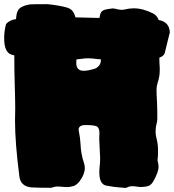

<svg xmlns="http://www.w3.org/2000/svg" viewBox="-20 -874 837 923"><path d="M746.1 -589.4C746.1 -582 746.1 -575.2 746.6 -568.4C747.6 -558.1 748 -547.9 748 -537.6C748 -515.6 744.6 -495.1 737.8 -476.6C734.4 -465.3 732.4 -453.6 732.4 -441.4C732.4 -427.2 733.4 -407.2 734.9 -380.9C735.8 -359.9 736.3 -333.5 736.3 -301.8C735.8 -294.4 734.9 -286.6 732.9 -279.3C729.5 -268.1 728 -254.9 728 -240.7C728 -231.4 729 -222.7 731.4 -213.4C736.8 -192.9 739.7 -172.4 739.7 -151.4C739.7 -132.3 739.3 -119.6 738.3 -112.8C737.8 -110.4 737.3 -107.9 737.3 -105.5C737.3 -103.5 737.3 -101.6 737.8 -100.1C740.7 -90.8 742.2 -81.5 742.2 -72.3C742.2 -54.2 733.4 -30.8 716.3 -1C709 11.2 700.2 18.6 689.9 21C679.7 23.4 669.4 24.9 660.2 24.9C651.9 24.9 644 24.4 636.2 22.9C628.4 21.5 620.6 21 613.3 21C605.5 21.5 597.7 23.4 590.3 27.3C587.9 28.8 585 29.3 581.5 29.3C576.7 29.3 571.8 28.8 566.9 27.8C539.6 26.4 514.6 22.9 492.7 18.6C469.7 15.1 458 -5.4 457.5 -43C457.5 -54.7 458 -66.4 459.5 -78.6C460.9 -90.8 461.4 -102.5 461.4 -114.3C460.9 -125.5 459.5 -156.7 457 -207C457 -207 458 -234.4 458 -234.4C458 -247.6 455.1 -257.3 449.2 -263.7C442.9 -270 423.3 -272.9 390.6 -272.9C368.7 -272.9 357.9 -265.1 357.9 -250C363.3 -223.1 366.2 -200.2 367.2 -180.7C368.2 -150.4 373.5 -120.6 383.3 -91.8C386.2 -83.5 387.7 -74.7 387.7 -66.4C387.7 -46.4 379.4 -24.9 362.8 -2.9C352.5 10.3 341.8 18.6 331.1 21C320.3 23.9 311 25.4 303.2 25.4C295.9 25.4 283.7 24.4 266.1 22.9C266.1 22.9 257.3 22.5 257.3 22.5C250 22.5 243.2 23.4 235.8 25.9C231.4 27.8 227.1 28.8 222.7 28.8C222.7 28.8 171.4 28.3 171.4 28.3C158.2 28.3 144.5 27.8 131.3 26.9C96.7 23.9 77.1 6.3 73.2 -25.9C59.1 -134.3 52.2 -223.6 52.2 -294.4C52.2 -294.4 53.2 -356.9 53.2 -356.9C52.7 -394.5 52.2 -432.1 50.8 -469.7C49.3 -516.1 48.8 -562 48.8 -607.9C44.4 -608.9 39.6 -609.9 35.2 -611.3C11.7 -618.7 0 -645 0 -690.4C0 -713.4 2.9 -735.8 9.3 -758.8C20.5 -771.5 36.6 -779.3 57.1 -782.2C57.6 -785.6 57.6 -789.6 58.1 -793.5C60.1 -814.5 66.4 -828.6 77.6 -836.4C88.4 -844.2 104.5 -849.6 126 -853C130.4 -853.5 157.7 -854 207.5 -854C243.2 -850.6 273.9 -845.2 299.8 -838.4C316.9 -834 328.6 -824.7 335.4 -810.5C338.9 -803.2 341.3 -796.9 342.8 -790.5C342.8 -790.5 345.2 -790.5 345.2 -790.5C356.4 -790.5 394 -789.6 458 -787.6C458 -787.6 460 -796.4 460 -796.4C461.9 -810.5 467.3 -819.8 476.1 -824.2C483.4 -827.6 491.7 -829.6 500.5 -830.6C500.5 -830.6 521 -833.5 521 -833.5C526.9 -833.5 533.2 -832.5 539.6 -830.6C548.3 -828.1 556.6 -827.1 564.9 -826.7C569.8 -826.7 574.7 -827.1 579.6 -828.6C593.8 -832 608.4 -834 622.6 -834C652.3 -834 683.6 -825.7 716.8 -809.1C730 -801.3 738.3 -791 742.7 -777.8C776.9 -772 794.9 -752 796.4 -718.3C796.4 -718.3 771.5 -617.2 771.5 -617.2C767.1 -607.4 758.3 -600.6 746.1 -597.2C746.1 -597.2 746.1 -589.4 746.1 -589.4ZM347.2 -582C347.2 -582 346.7 -571.3 346.7 -571.3C346.7 -546.4 358.4 -533.7 382.3 -533.7C397.5 -533.7 416.5 -537.6 439 -544.9C456.1 -554.2 464.8 -566.9 464.8 -584C464.8 -584 464.8 -588.9 464.8 -588.9C457 -589.4 452.1 -589.4 449.7 -589.8C431.6 -592.3 416.5 -593.8 403.3 -593.8C394 -593.8 384.8 -593.3 376.5 -591.8C366.7 -590.3 356.9 -589.4 347.2 -588.4C347.2 -588.4 347.2 -582 347.2 -582Z"/></svg>

Font: Kaph
Style: Regular
Weight: 400
Designer: GGBotNet
Foundry: f0n7.com